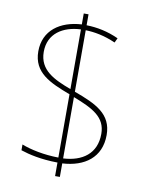

<svg xmlns="http://www.w3.org/2000/svg" viewBox="-90 -825 750 950"><g transform="rotate(10 285.0 -350.5)"><path d="M253 -10V58H277V-10C388 -16 469 -73 469 -186C469 -292 389 -329 277 -370V-679C320 -678 372 -669 428 -644L439 -667C385 -692 330 -703 277 -704V-759H253V-704C145 -698 64 -641 64 -536C64 -428 150 -392 253 -353V-35C180 -36 113 -50 67 -68V-39C109 -25 169 -11 253 -10ZM253 -679V-379C168 -411 91 -445 91 -538C91 -630 163 -675 253 -679ZM277 -35V-343C378 -304 442 -271 442 -187C442 -87 372 -40 277 -35Z"/></g></svg>

Font: Noto Sans Thai Looped Thin
Style: Regular
Weight: 100
Designer: Sasikarn Vongin, Ben Mitchell
Foundry: The Fontpad Ltd
Version: Version 1.001